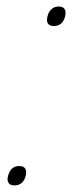

<svg xmlns="http://www.w3.org/2000/svg" viewBox="-20 -560 232 590"><path d="M59.1 -20Q51.3 9.8 23.9 9.8Q11.2 9.8 6.1 1.7Q1 -6.3 4.9 -20Q12.7 -49.8 39.1 -49.8Q65.4 -49.8 59.1 -20ZM180.2 -509.8Q172.4 -480 145 -480Q132.3 -480 127.2 -488Q122.1 -496.1 126 -509.8Q128.9 -523.4 138.2 -531.7Q147.5 -540 160.2 -540Q186.5 -540 180.2 -509.8Z"/></svg>

Font: Sinkin Sans 100 Thin Italic
Style: Regular
Weight: 100
Italic angle: -112°
Designer: Keith Bates
Foundry: K-Type
Version: Sinkin Sans (version 1.0)  by Keith Bates   •   © 2014   www